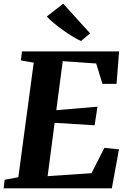

<svg xmlns="http://www.w3.org/2000/svg" viewBox="-28 -1022 700 1042"><path d="M-8.5 0 -2.5 -46.5 71.5 -60 155 -682 85.5 -694 91 -743H618.5L604.5 -567H528L494 -677.5L312.5 -690L277.5 -424L501 -443L485.5 -342L268.5 -355.5L230.5 -66L468.5 -82L538.5 -219.5L617.5 -211.5L579 0ZM412 -799.5Q394.5 -806.5 368.8 -822Q343 -837.5 315.8 -857Q288.5 -876.5 264.5 -896.5Q240.5 -916.5 226 -932.5L315 -1002L461 -841Z"/></svg>

Font: Merriweather 28pt ExtraBold
Style: Italic
Weight: 800
Italic angle: -7.8°
Version: Version 2.101